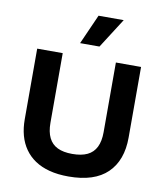

<svg xmlns="http://www.w3.org/2000/svg" viewBox="-97 -980 922 1074"><g transform="rotate(10 364.0 -443.5)"><path d="M365 14Q304 14 256.5 1.5Q209 -11 174 -34.5Q139 -58 115.5 -91.5Q92 -125 80.5 -167Q69 -209 69 -259V-660H214V-264Q214 -213 230.5 -179.5Q247 -146 280 -130Q313 -114 364 -114Q416 -114 449.5 -130Q483 -146 499.5 -179.5Q516 -213 516 -264V-660H659V-259Q659 -129 585.5 -57.5Q512 14 365 14ZM410 -732H300L375 -901H518Z"/></g></svg>

Font: Bricolage Grotesque
Style: Bold
Weight: 700
Designer: Mathieu Triay
Foundry: Atelier Triay
Version: Version 1.001;gftools[0.9.33.dev8+g029e19f]